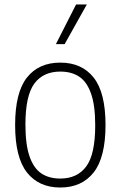

<svg xmlns="http://www.w3.org/2000/svg" viewBox="-20 -828 538 857"><path d="M47.5 -270Q47.5 -415 100.2 -481.8Q153 -548.5 249 -548.5Q345 -548.5 398 -481.8Q451 -415 451 -270Q451 -125.5 398 -58.2Q345 9 249 9Q153.5 9 100.5 -58Q47.5 -125 47.5 -270ZM405 -268.5Q405 -358 386.2 -410.8Q367.5 -463.5 333.2 -486Q299 -508.5 249 -508.5Q173 -508.5 133.2 -454.8Q93.5 -401 93.5 -272Q93.5 -182.5 112 -129.5Q130.5 -76.5 164.8 -53.8Q199 -31 249 -31Q325 -31 365 -85.2Q405 -139.5 405 -268.5ZM229.5 -631 319.5 -808H367.5L268.5 -631Z"/></svg>

Font: Encode Sans Semi Condensed ExLight
Style: Regular
Weight: 275
Width: 4
Designer: Multiple Designers
Foundry: Impallari Type
Version: Version 2.000